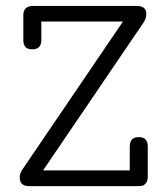

<svg xmlns="http://www.w3.org/2000/svg" viewBox="-20 -631 565 651"><path d="M46.9 -29.8Q46.9 -42 55.2 -55.2L397 -558.1H120.1V-495.1Q120.1 -464.4 90.8 -463.9H87.9Q60.1 -463.9 59.1 -493.2V-579.1Q59.1 -610.8 91.8 -610.8Q92.3 -610.8 92.8 -610.8H443.8Q476.1 -610.8 476.1 -584Q476.1 -569.8 467.8 -556.2L126 -53.2H419.9V-132.8Q419.9 -166 449.2 -166H451.2Q481 -166 481 -133.8V-32.2Q481 -17.1 474.4 -9.5Q467.8 -2 462.4 -1Q457 0 446.8 0H78.1Q46.9 0 46.9 -29.8Z"/></svg>

Font: CMU Typewriter Text
Style: Light
Weight: 200
Version: Version 0.7.0